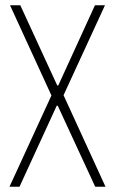

<svg xmlns="http://www.w3.org/2000/svg" viewBox="-20 -708 436 728"><path d="M16 0 175 -346 18 -688H57L197 -384H201L340 -688H378L221 -347L380 0H341L199 -307H195L54 0Z"/></svg>

Font: Saira ExtraCondensed Thin
Style: Regular
Weight: 250
Width: 2
Designer: Hector Gatti with collaboration of the Omnibus-Type team
Foundry: Omnibus-Type
Version: Version 1.101